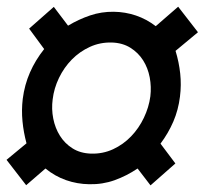

<svg xmlns="http://www.w3.org/2000/svg" viewBox="-20 -540 627 573"><path d="M390.6 -37.1Q357.9 -15.1 322 -2.2Q286.1 10.7 246.1 9.8Q210.4 9.3 177 -2.4Q143.6 -14.2 115.7 -37.1L58.1 12.7L-0.5 -63L59.1 -112.3Q50.3 -145 47.1 -178.2Q43.9 -211.4 47.9 -245.1Q53.2 -286.6 69.3 -323.5Q85.4 -360.4 111.8 -393.6L66.9 -454.6L140.6 -519.5L183.1 -463.4Q214.8 -482.4 248.8 -493.9Q282.7 -505.4 319.8 -504.9Q354 -504.4 385.7 -493.7Q417.5 -482.9 444.8 -461.9L511.7 -520L570.8 -443.8L503.9 -388.2Q514.2 -354.5 517.8 -320.6Q521.5 -286.6 517.1 -251.5Q512.2 -211.9 497.3 -177.2Q482.4 -142.6 459 -111.3L503.4 -52.2L429.2 13.2ZM137.2 -243.7Q133.3 -214.8 138.9 -186.3Q144.5 -157.7 158.9 -134.8Q173.3 -111.8 196.5 -97.2Q219.7 -82.5 252 -81.5Q287.1 -80.6 317.6 -94.7Q348.1 -108.9 371.3 -133.1Q394.5 -157.2 409.4 -188.5Q424.3 -219.7 428.7 -252.4Q432.1 -280.8 426.8 -309.1Q421.4 -337.4 407 -360.1Q392.6 -382.8 369.1 -397.5Q345.7 -412.1 314 -413.1Q278.8 -414.1 248.3 -400.1Q217.8 -386.2 194.3 -362.3Q170.9 -338.4 156 -307.4Q141.1 -276.4 137.2 -243.7Z"/></svg>

Font: TypoPRO Roboto Mono
Style: Bold Italic
Weight: 700
Designer: Google
Version: Version 2.000986; 2015; ttfautohint (v1.3)